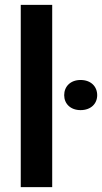

<svg xmlns="http://www.w3.org/2000/svg" viewBox="-20 -770 420 790"><path d="M65.4 -750V0H194.8V-750ZM244.1 -378.4C244.1 -343.3 270 -316.9 311.5 -316.9C354 -316.9 379.9 -343.3 379.9 -378.4C379.9 -414.1 354 -440.9 311.5 -440.9C270 -440.9 244.1 -414.1 244.1 -378.4Z"/></svg>

Font: Vazirmatn SemiBold
Style: Regular
Weight: 600
Designer: Saber Rastikerdar
Foundry: Saber Rastikerdar
Version: Version 33.003